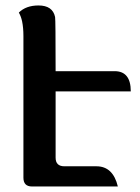

<svg xmlns="http://www.w3.org/2000/svg" viewBox="-20 -676 506 696"><path d="M64.9 -31.7V-545.4Q64.9 -575.7 60.1 -598.6Q56.2 -616.7 48.3 -630.4Q74.2 -656.2 119.6 -656.2Q170.9 -656.2 179.7 -614.3Q181.6 -605.5 181.6 -418H395.5Q454.1 -418 454.1 -344.7H181.6V-104.5Q181.6 -73.2 213.4 -73.2H329.6Q389.6 -73.2 407.2 0H96.2Q64.9 0 64.9 -31.7Z"/></svg>

Font: ALMAS
Style: Bold
Weight: 700
Designer: ALMAS Font/ by Husham Jawad Kadhim, derived from the Bainsely font by/ Paul James MIller
Foundry: High-Logic / Made with FontCreator
Version: Version 1.411;September 19, 2021;FontCreator 14.0.0.2814 32-